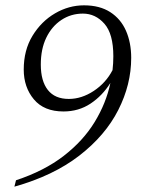

<svg xmlns="http://www.w3.org/2000/svg" viewBox="-20 -690 540 720"><path d="M34 10 40 -14Q146 -49 219 -105.5Q292 -162 335 -232.5Q378 -303 394 -379Q364 -331 319.5 -301.5Q275 -272 218 -272Q145 -272 107 -317.5Q69 -363 69 -429Q69 -502 102 -556Q135 -610 186.5 -640Q238 -670 295 -670Q354 -670 393.5 -644.5Q433 -619 452.5 -574.5Q472 -530 472 -473Q472 -373 423.5 -277.5Q375 -182 277.5 -106.5Q180 -31 34 10ZM133 -448Q133 -386 159.5 -352.5Q186 -319 238 -319Q286 -319 331.5 -349Q377 -379 402 -427Q405 -453 405 -479Q405 -563 371.5 -601Q338 -639 291 -639Q246 -639 210 -615Q174 -591 153.5 -548.5Q133 -506 133 -448Z"/></svg>

Font: Spectral Light
Style: Italic
Weight: 300
Italic angle: -10°
Designer: Jean-Baptiste Levee
Foundry: Production Type
Version: Version 2.001